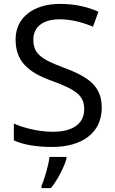

<svg xmlns="http://www.w3.org/2000/svg" viewBox="-20 -744 589 985"><path d="M502 -191C502 -303 433 -350 307 -397C191 -440 151 -469 151 -541C151 -603 197 -645 286 -645C348 -645 407 -628 457 -607L485 -684C431 -708 366 -724 288 -724C153 -724 60 -655 60 -542C60 -431 122 -374 244 -330C373 -283 412 -253 412 -183C412 -112 357 -68 251 -68C175 -68 99 -89 51 -110V-24C96 -2 167 10 247 10C403 10 502 -64 502 -191ZM321 70V61H234C229 104 208 176 193 209V221H241C277 178 312 106 321 70Z"/></svg>

Font: Noto Sans Osage
Style: Regular
Weight: 400
Designer: Monotype Design Team
Foundry: Monotype Imaging Inc.
Version: Version 2.002